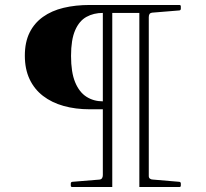

<svg xmlns="http://www.w3.org/2000/svg" viewBox="-20 -753 828 773"><path d="M342 -313Q284 -313 236 -326.5Q188 -340 153 -367Q118 -394 99 -434.5Q80 -475 80 -529Q80 -583 99 -621.5Q118 -660 153 -685Q188 -710 236 -721.5Q284 -733 342 -733H394H562V-701H394Q357 -701 328 -685Q299 -669 282.5 -631Q266 -593 266 -528Q266 -462 282.5 -422Q299 -382 328 -363.5Q357 -345 394 -345V-313ZM271 0Q265 0 265 -6V-14Q265 -20 271 -21L381 -30Q388 -31 391 -36Q394 -41 394 -48V-733H432V0ZM541 0V-733H702Q708 -733 708 -727V-718Q708 -712 702 -711L592 -702Q585 -701 582 -696.5Q579 -692 579 -684V-44Q579 -37 584 -33.5Q589 -30 596 -30L702 -21Q708 -20 708 -14V-6Q708 0 702 0Z"/></svg>

Font: Hahmlet Thin
Style: Regular
Weight: 250
Version: Version 1.002